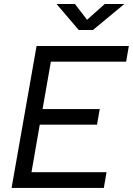

<svg xmlns="http://www.w3.org/2000/svg" viewBox="-20 -918 649 938"><path d="M36.6 0 158.7 -693.4H609.4L596.2 -616.7H228.5L188 -385.3H467.3L454.1 -309.1H174.3L133.8 -76.7H500.5L487.3 0ZM364.7 -771.5 256.3 -898.4H346.2L405.3 -821.3L491.7 -898.4H587.4L434.1 -771.5Z"/></svg>

Font: Cascadia Mono PL SemiLight
Style: Italic
Weight: 350
Italic angle: -10°
Monospace: yes
Designer: Aaron Bell
Foundry: Saja Typeworks
Version: Version 2404.023; ttfautohint (v1.8.4)